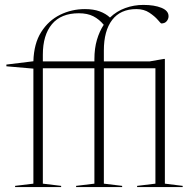

<svg xmlns="http://www.w3.org/2000/svg" viewBox="-20 -762 781 782"><path d="M229 0H41.5V-5L116 -14V-482.5L6 -492V-499L116 -512.5Q118 -584.5 147.8 -631.5Q177.5 -678.5 224.8 -701.8Q272 -725 326 -725Q360.5 -725 385.8 -715.8Q411 -706.5 428 -690.5Q455 -716.5 490.2 -729.2Q525.5 -742 564 -742Q608.5 -742 637.5 -730.2Q666.5 -718.5 666.5 -696Q666.5 -685 659 -675.8Q651.5 -666.5 637 -666.5Q635 -666.5 622.8 -681Q610.5 -695.5 588.5 -710.2Q566.5 -725 535.5 -725Q470.5 -725 436.8 -680.8Q403 -636.5 403 -556.5V-512H590L647.5 -522H651.5V-14L724 -5V0H538.5V-5L613 -14V-484H403V-14L477.5 -5V0H290V-5L364.5 -14V-484H154.5V-14L229 -5ZM154.5 -539.5V-512H364.5V-521Q364.5 -565 374.8 -599.8Q385 -634.5 402.5 -661Q384 -683.5 360 -695.8Q336 -708 301 -708Q228.5 -708 191.5 -663.5Q154.5 -619 154.5 -539.5Z"/></svg>

Font: Newsreader Display ExtraLight
Style: Regular
Weight: 275
Designer: Hugues Gentile
Foundry: Production Type
Version: Version 1.002